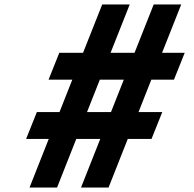

<svg xmlns="http://www.w3.org/2000/svg" viewBox="-20 -845 873 865"><path d="M323.6 -219H431.6L345 0H469L555.6 -219H662.6L711 -340H604L661.7 -486H763.7L812.1 -607H710.1L796.5 -825H672.5L586.1 -607H478.1L564.5 -825H440.5L354.1 -607H247.1L198.7 -486H305.7L248 -340H146L97.6 -219H199.6L113 0H237ZM480 -340H372L429.7 -486H537.7Z"/></svg>

Font: Hussar Techniczny
Style: Bold 
Weight: 700
Foundry: Cannot Into Space Fonts
Version: Version 0.77